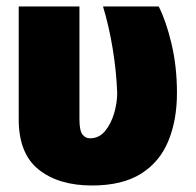

<svg xmlns="http://www.w3.org/2000/svg" viewBox="-20 -566 607 596"><path d="M38.1 -545.9H226.6V-196.3Q226.6 -160.6 236.1 -148.4Q245.6 -136.2 259.8 -136.7Q287.1 -136.7 305.7 -158.7Q324.2 -180.7 334 -213.4Q343.8 -246.1 343.8 -277.3Q341.3 -345.2 329.8 -415Q318.4 -484.9 299.8 -545.9H472.7Q495.6 -501 512.5 -429.9Q529.3 -358.9 529.3 -277.3Q529.3 -192.9 502.4 -127.9Q475.6 -63 417.5 -26.6Q359.4 9.8 265.6 9.8Q161.6 9.8 99.6 -40Q37.6 -89.8 38.1 -197.3Z"/></svg>

Font: Inter Tight Black
Style: Regular
Weight: 900
Designer: Rasmus Andersson
Foundry: rsms
Version: Version 3.004; ttfautohint (v1.8.4.7-5d5b)